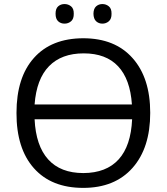

<svg xmlns="http://www.w3.org/2000/svg" viewBox="-20 -913 820 943"><path d="M391.1 -650.9Q282.2 -650.9 220.7 -587.9Q159.2 -524.9 149.9 -399.9H627.9Q619.6 -523.9 560.1 -587.4Q500.5 -650.9 391.1 -650.9ZM389.6 -63Q502 -63.5 562.5 -129.9Q623 -196.3 628.9 -327.1H149.9Q156.2 -196.8 216.8 -129.9Q277.3 -63 389.6 -63ZM388.7 9.8Q232.4 9.8 146.5 -86.9Q60.5 -183.6 61 -358.4Q61 -533.2 147 -628.9Q232.4 -724.6 388.7 -725.1Q544.9 -725.1 631.3 -627.4Q717.8 -530.3 717.8 -358.4Q717.8 -186.5 630.9 -88.4Q543.9 9.8 388.7 9.8ZM439 -845.7Q439.5 -870.6 452.1 -881.8Q464.8 -893.1 482.9 -893.1Q501 -893.1 514.6 -881.8Q528.3 -870.6 527.8 -845.7Q528.3 -820.3 514.6 -808.6Q501 -796.9 482.9 -796.9Q464.8 -796.9 452.1 -808.6Q439.5 -820.3 439 -845.7ZM252.9 -845.7Q252.9 -870.6 265.6 -881.8Q278.3 -893.1 296.9 -893.1Q315.4 -893.1 329.1 -881.8Q342.8 -870.6 342.3 -845.7Q342.8 -820.3 329.1 -808.6Q315.4 -796.9 296.9 -796.9Q278.3 -796.9 265.6 -808.6Q252.9 -820.3 252.9 -845.7Z"/></svg>

Font: OpenSans-Regular
Style: Regular
Weight: 400
Foundry: Ascender Corporation
Version: Version 1.10